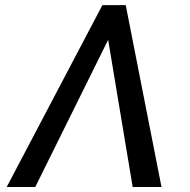

<svg xmlns="http://www.w3.org/2000/svg" viewBox="-20 -748 762 768"><path d="M510.7 0 408.7 -612.3 402.3 -727.5H482.9L626 0ZM424.3 -612.3 121.1 0H6.8L389.6 -727.5H469.7Z"/></svg>

Font: Inter 16pt
Style: Italic
Weight: 400
Italic angle: -9.3988°
Version: Version 4.001;git-66647c0bb